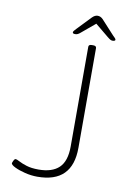

<svg xmlns="http://www.w3.org/2000/svg" viewBox="-94 -912 668 977"><g transform="rotate(10 240.0 -424.0)"><path d="M169 6Q137 6 105 -2Q73 -10 51.5 -20.5Q30 -31 30 -40Q30 -42 35 -52.5Q40 -63 45 -63Q52 -63 66.5 -55Q81 -47 106.5 -39Q132 -31 169 -31Q239 -31 274.5 -65Q310 -99 310 -175V-690Q310 -702 326 -702H334Q350 -702 350 -690V-175Q350 6 169 6ZM233 -742Q220 -742 220 -749Q220 -754 225 -759Q230 -764 235 -770L302 -840Q316 -854 330 -854Q345 -854 357 -842L424 -769Q429 -764 434.5 -758.5Q440 -753 440 -749Q440 -745 435.5 -743.5Q431 -742 426 -742Q420 -742 414.5 -745Q409 -748 398 -757L330 -813L263 -757Q253 -748 246.5 -745Q240 -742 233 -742Z"/></g></svg>

Font: Asap Expanded Thin
Style: Regular
Weight: 100
Width: 7
Designer: Pablo Cosgaya
Foundry: Omnibus-Type
Version: Version 3.001; ttfautohint (v1.8.4.7-5d5b)